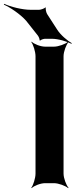

<svg xmlns="http://www.w3.org/2000/svg" viewBox="-105 -954 403 1000"><path d="M226 -50V-661C226 -685 240 -722 252 -735L250 -737C237 -725 200 -711 176 -711H130C106 -711 71 -725 60 -737L58 -735C68 -722 80 -685 80 -661V-50C80 -26 68 11 58 24L60 26C71 14 106 0 130 0H176C200 0 237 14 250 26L252 24C240 11 226 -26 226 -50ZM192 -801 141 -880C136 -887 131 -908 134 -914L131 -915C127 -910 107 -903 99 -903H54C10 -903 -51 -919 -83 -934L-85 -930C-53 -916 0 -881 31 -846L92 -769C96 -764 103 -749 101 -744L105 -743C107 -747 123 -752 129 -752H165C199 -752 244 -738 267 -726L269 -729C246 -742 210 -772 192 -801Z"/></svg>

Font: Asimov
Style: EdgeNar
Weight: 500
Designer: Google
Version: Version 2.000980: 2014